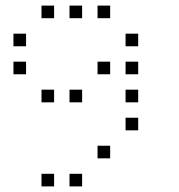

<svg xmlns="http://www.w3.org/2000/svg" viewBox="-20 -693 640 685"><path d="M129 -673Q128 -673 128 -673Q128 -673 128 -672V-629Q128 -628 128 -628Q128 -628 129 -628H172Q173 -628 173 -628Q173 -628 173 -629V-672Q173 -673 173 -673Q173 -673 172 -673ZM229 -673Q228 -673 228 -673Q228 -673 228 -672V-629Q228 -628 228 -628Q228 -628 229 -628H272Q273 -628 273 -628Q273 -628 273 -629V-672Q273 -673 273 -673Q273 -673 272 -673ZM329 -673Q328 -673 328 -673Q328 -673 328 -672V-629Q328 -628 328 -628Q328 -628 329 -628H372Q373 -628 373 -628Q373 -628 373 -629V-672Q373 -673 373 -673Q373 -673 372 -673ZM29 -573Q28 -573 28 -573Q28 -573 28 -572V-529Q28 -528 28 -528Q28 -528 29 -528H72Q73 -528 73 -528Q73 -528 73 -529V-572Q73 -573 73 -573Q73 -573 72 -573ZM429 -573Q428 -573 428 -573Q428 -573 428 -572V-529Q428 -528 428 -528Q428 -528 429 -528H472Q473 -528 473 -528Q473 -528 473 -529V-572Q473 -573 473 -573Q473 -573 472 -573ZM29 -473Q28 -473 28 -473Q28 -473 28 -472V-429Q28 -428 28 -428Q28 -428 29 -428H72Q73 -428 73 -428Q73 -428 73 -429V-472Q73 -473 73 -473Q73 -473 72 -473ZM329 -473Q328 -473 328 -473Q328 -473 328 -472V-429Q328 -428 328 -428Q328 -428 329 -428H372Q373 -428 373 -428Q373 -428 373 -429V-472Q373 -473 373 -473Q373 -473 372 -473ZM429 -473Q428 -473 428 -473Q428 -473 428 -472V-429Q428 -428 428 -428Q428 -428 429 -428H472Q473 -428 473 -428Q473 -428 473 -429V-472Q473 -473 473 -473Q473 -473 472 -473ZM129 -373Q128 -373 128 -373Q128 -373 128 -372V-329Q128 -328 128 -328Q128 -328 129 -328H172Q173 -328 173 -328Q173 -328 173 -329V-372Q173 -373 173 -373Q173 -373 172 -373ZM229 -373Q228 -373 228 -373Q228 -373 228 -372V-329Q228 -328 228 -328Q228 -328 229 -328H272Q273 -328 273 -328Q273 -328 273 -329V-372Q273 -373 273 -373Q273 -373 272 -373ZM429 -373Q428 -373 428 -373Q428 -373 428 -372V-329Q428 -328 428 -328Q428 -328 429 -328H472Q473 -328 473 -328Q473 -328 473 -329V-372Q473 -373 473 -373Q473 -373 472 -373ZM429 -273Q428 -273 428 -273Q428 -273 428 -272V-229Q428 -228 428 -228Q428 -228 429 -228H472Q473 -228 473 -228Q473 -228 473 -229V-272Q473 -273 473 -273Q473 -273 472 -273ZM329 -173Q328 -173 328 -173Q328 -173 328 -172V-129Q328 -128 328 -128Q328 -128 329 -128H372Q373 -128 373 -128Q373 -128 373 -129V-172Q373 -173 373 -173Q373 -173 372 -173ZM129 -73Q128 -73 128 -73Q128 -73 128 -72V-29Q128 -28 128 -28Q128 -28 129 -28H172Q173 -28 173 -28Q173 -28 173 -29V-72Q173 -73 173 -73Q173 -73 172 -73ZM229 -73Q228 -73 228 -73Q228 -73 228 -72V-29Q228 -28 228 -28Q228 -28 229 -28H272Q273 -28 273 -28Q273 -28 273 -29V-72Q273 -73 273 -73Q273 -73 272 -73Z"/></svg>

Font: Doto Light
Style: Regular
Weight: 300
Monospace: yes
Version: Version 1.000